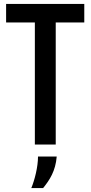

<svg xmlns="http://www.w3.org/2000/svg" viewBox="-20 -734 460 975"><path d="M157 0H263V-620H408V-714H11V-620H157ZM139 221H199C232 180 262 135 268 61H173C173 114 156 180 139 221Z"/></svg>

Font: Kathrein 67 Medium Condensed
Style: Regular
Weight: 500
Width: 3
Designer: Lazydogs Typefoundry, based on Open Sans by Ascender Corporation
Foundry: Lazydogs Typefoundry
Version: Version 1.003;PS 001.003;hotconv 1.0.88;makeotf.lib2.5.64775